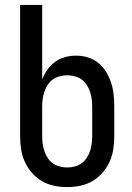

<svg xmlns="http://www.w3.org/2000/svg" viewBox="-20 -755 540 783"><path d="M254 8Q227 8 200.5 2.5Q174 -3 151 -16.5Q128 -30 110 -50.5Q92 -71 81 -95.5Q70 -120 66 -146.5Q62 -173 62 -200V-735H152V-431Q160 -452 173.5 -471Q187 -490 205 -503Q223 -516 245 -522Q267 -528 290 -528Q315 -528 338.5 -521Q362 -514 381 -498.5Q400 -483 413 -461.5Q426 -440 433.5 -416.5Q441 -393 443.5 -369Q446 -345 446 -320V-200Q446 -173 442 -146.5Q438 -120 427 -95.5Q416 -71 398 -50.5Q380 -30 357 -16.5Q334 -3 307.5 2.5Q281 8 254 8ZM254 -72Q269 -72 284.5 -76Q300 -80 312.5 -89Q325 -98 333.5 -111Q342 -124 347 -139Q352 -154 354 -169.5Q356 -185 356 -200V-320Q356 -335 354 -350.5Q352 -366 347 -381Q342 -396 333.5 -409Q325 -422 312.5 -431Q300 -440 284.5 -444Q269 -448 254 -448Q239 -448 223.5 -444Q208 -440 195.5 -431Q183 -422 174.5 -409Q166 -396 161 -381Q156 -366 154 -350.5Q152 -335 152 -320V-200Q152 -185 154 -169.5Q156 -154 161 -139Q166 -124 174.5 -111Q183 -98 195.5 -89Q208 -80 223.5 -76Q239 -72 254 -72Z"/></svg>

Font: Iosevka Bendy Medium
Style: Regular
Weight: 500
Monospace: yes
Designer: Belleve Invis
Foundry: Belleve Invis
Version: Version 30.1.2